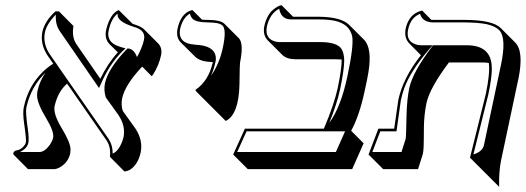

<svg xmlns="http://www.w3.org/2000/svg" viewBox="-20 -598 2035 743"><path d="M603.5 -385.3Q595.2 -345.2 571.8 -308.6Q568.4 -304.2 566.9 -303.2L530.3 -340.3Q464.4 -271 452.6 -217.3Q447.8 -191.9 455.1 -168.9L505.4 -98.6Q533.7 -53.7 524.4 -8.3Q514.6 36.6 485.8 57.1Q473.6 64.9 461.4 65.4L405.3 8.8Q409.7 -28.3 392.6 -54.2L239.7 -274.4Q204.1 -243.7 191.4 -187.5Q185.1 -157.7 218.8 -102.1Q252 -46.9 252.9 -21.5Q252.9 -12.7 252 -5.4Q244.6 29.8 212.9 48.8Q200.2 56.2 189.5 56.6H88.4L32.2 0Q31.2 -4.4 31.2 -5.9Q34.2 -12.2 40 -15.1Q63 -18.1 76.2 -37.6Q79.1 -43 80.1 -46.9Q82.5 -58.6 73.2 -121.1Q67.4 -162.6 72.3 -184.1Q89.4 -264.6 146 -320.3Q165.5 -338.9 186 -351.6L162.6 -385.3Q134.8 -429.7 144 -475.1Q153.8 -517.6 194.8 -554.2H208L264.2 -497.6Q257.3 -455.1 274.9 -428.2L368.2 -293Q396.5 -352.1 436 -395.5L403.3 -427.7Q383.8 -448.7 390.6 -481.9Q406.2 -545.9 439.9 -559.1L440.4 -558.1L492.7 -506.3Q494.1 -505.9 496.1 -504.9Q524.9 -496.1 536.6 -485.4L593.3 -428.7Q608.4 -411.6 603.5 -385.3ZM156.2 -316.9Q101.1 -264.2 83 -186Q82.5 -183.6 82 -182.1Q78.1 -164.1 87.9 -96.7Q92.8 -61.5 89.8 -44.9Q84 -22.9 57.6 -9.8H132.8Q152.8 -9.8 172.9 -37.6Q182.1 -51.3 185.5 -64Q190.4 -87.9 159.2 -139.6Q124 -197.8 123.5 -228Q123.5 -237.8 125 -246.1Q133.8 -285.2 156.2 -316.9ZM200.7 -348.1 202.6 -344.7 400.9 -59.6Q416.5 -34.7 416 -3.4Q440.4 -14.2 454.6 -55.2Q456.5 -62 458 -66.9Q466.3 -109.4 440.4 -149.4H440.9L389.6 -220.7L389.2 -222.2Q380.9 -248.5 386.2 -275.9Q399.4 -334 469.7 -406.7L473.1 -410.2H478Q498.5 -407.2 510.3 -377Q530.8 -414.6 537.1 -443.8Q544.4 -478 506.8 -491.2Q501 -493.2 493.2 -495.6Q436 -514.6 435.1 -539.6Q435.1 -543 435.1 -545.4Q410.6 -526.4 400.4 -480Q390.6 -433.1 443.4 -417.5Q446.8 -416.5 448.7 -415.5L465.8 -411.1L453.1 -398.9Q402.3 -347.7 370.6 -273.4L363.3 -257.3L352.1 -273.4L210 -479.5Q193.4 -505.4 196.3 -541.5Q162.1 -507.8 153.8 -473.1Q145.5 -430.7 170.9 -390.6L194.3 -356.9Z M740.2 -243.2 735.8 -250Q787.1 -283.7 803.7 -357.9Q798.3 -358.4 793.5 -358.4Q753.9 -360.4 735.4 -378.4L678.7 -434.6Q660.6 -454.1 667 -486.8Q679.7 -545.9 720.2 -558.1Q720.2 -558.1 724.6 -559.1L761.7 -522Q771 -521 787.1 -521Q833.5 -520.5 848.1 -506.3L904.8 -449.7Q923.8 -428.7 908.7 -354.5Q907.7 -350.1 906.7 -272.5Q904.3 -154.8 853.5 -129.9L796.9 -186.5ZM796.4 -304.7Q829.1 -351.1 842.3 -413.1Q857.9 -485.8 839.8 -500.5Q832.5 -505.9 821.3 -508.3Q807.6 -510.7 787.1 -511.2Q737.8 -511.2 724.1 -526.4Q717.3 -534.7 714.8 -545.4Q686.5 -528.8 676.8 -484.9Q668.5 -438 715.8 -427.7Q726.1 -425.8 737.3 -424.8Q808.1 -421.9 814.9 -378.9Q815.4 -373 815.4 -368.2Q814.9 -363.3 814 -358.9Q807.1 -327.6 796.4 -304.7Z M1213.4 -533.2Q1299.8 -532.7 1331.5 -501.5L1388.2 -444.8Q1420.9 -412.1 1405.8 -318.8Q1401.9 -293.9 1391.1 -245.6Q1370.6 -149.9 1338.9 -91.8L1387.2 -43.5L1342.8 56.6H939L882.3 0L927.7 -100.1H1233.4Q1272.9 -193.8 1286.6 -255.9Q1302.7 -333 1302.2 -367.7Q1291 -368.2 1276.4 -368.7H1122.1Q1089.4 -369.1 1072.3 -385.7L1015.6 -442.4Q996.1 -463.4 1002.9 -497.1Q1007.3 -517.1 1015.6 -533Q1023.9 -548.8 1033 -556.9Q1042 -564.9 1050.3 -570.1Q1058.6 -575.2 1064 -576.7L1069.3 -578.1L1114.3 -533.2ZM934.1 -89.8 897.9 -9.8H1279.8L1315.4 -89.8ZM1253.9 -122.1Q1299.3 -183.6 1324.7 -304.2Q1349.6 -421.9 1342.8 -458Q1332 -505.4 1275.4 -517.6Q1249 -522.9 1213.4 -522.9H1106.4Q1069.3 -522.9 1061 -561.5Q1060.5 -563.5 1060.5 -564.5Q1023.9 -544.9 1012.7 -495.1Q1003.9 -446.8 1048.3 -436.5Q1057.1 -435.1 1065.4 -435.1H1219.7Q1285.2 -435.1 1302.2 -407.7Q1312 -390.6 1312 -362.8Q1311.5 -326.2 1296.4 -253.9Q1283.7 -194.3 1253.9 -122.1Z M1798.8 12.2 1859.9 -233.9Q1877 -315.9 1871.6 -354.5Q1858.4 -356.4 1842.8 -356.4H1717.3Q1643.1 -257.8 1630.4 -199.2Q1625.5 -176.3 1623 -151.4Q1620.6 -126.5 1620.4 -105.7Q1620.1 -85 1620.1 -66.2Q1620.1 -47.4 1619.4 -30.3Q1618.7 -13.2 1616.2 -1.5L1597.7 56.6H1462.9L1406.2 0L1444.3 -100.1H1505.4Q1507.8 -117.2 1514.6 -164.1Q1520.5 -206.5 1521.5 -211.9Q1540.5 -298.3 1608.9 -384.3L1563.5 -430.2Q1543 -452.1 1549.8 -486.8Q1561.5 -541.5 1607.4 -555.7Q1613.3 -557.1 1613.8 -557.1L1649.4 -521Q1651.9 -521 1654.8 -521H1780.8Q1885.7 -520.5 1917.5 -489.7L1973.6 -433.6Q2007.8 -399.4 1986.3 -293.5Q1985.8 -290 1984.9 -287.6L1918.9 23.4Q1910.2 65.4 1911.6 125L1855 68.4ZM1812 -0.5Q1846.2 -10.7 1852.5 -35.2L1918.5 -346.2Q1940.4 -449.2 1913.1 -480Q1897 -497.1 1863.3 -504.4Q1832 -510.7 1780.8 -511.2H1654.8Q1614.7 -512.7 1605.5 -544.4Q1569.8 -530.3 1560.1 -486.8Q1559.6 -485.4 1559.6 -484.9Q1549.8 -439.9 1587.4 -426.8Q1591.8 -425.3 1595.7 -424.3Q1603.5 -422.9 1610.8 -422.9H1654.3L1640.1 -406.7Q1567.4 -321.3 1543.9 -255.4Q1536.1 -232.9 1531.2 -210Q1530.3 -205.6 1524.9 -165Q1518.1 -116.2 1515.6 -98.6L1514.2 -89.8H1451.7L1420.9 -9.8H1533.7L1549.8 -60.5Q1551.8 -69.8 1553.2 -153.3Q1554.7 -213.4 1564 -258.3Q1577.6 -319.8 1652.8 -418.9L1655.8 -422.9H1786.1Q1874 -422.9 1882.3 -349.6Q1883.3 -340.3 1883.3 -331.1Q1882.8 -293.9 1869.6 -231.9Z"/></svg>

Font: Linux Biolinum Shadow O
Style: Italic
Weight: 400
Italic angle: -12°
Designer: Philipp H. Poll
Foundry: Philipp H. Poll
Version: Version 0.6.2